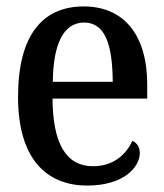

<svg xmlns="http://www.w3.org/2000/svg" viewBox="-20 -566 508 596"><path d="M251 10C365 10 414 -48 414 -91C414 -110 405 -122 391 -129C370 -83 329 -50 269 -50C185 -50 144 -120 143 -260H437V-303C437 -461 362 -546 240 -546C112 -546 36 -457 36 -265C36 -78 120 10 251 10ZM330 -312H144C145 -431 178 -496 241 -496C305 -496 329 -431 330 -312Z"/></svg>

Font: Noto Serif Condensed Medium
Style: Regular
Weight: 500
Width: 3
Designer: Monotype Design Team
Foundry: Monotype Imaging Inc.
Version: Version 2.015